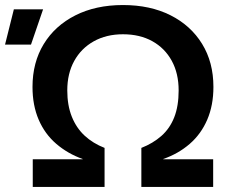

<svg xmlns="http://www.w3.org/2000/svg" viewBox="-75 -742 921 762"><path d="M55 0V-110H253V-111Q194 -132 148.5 -171Q103 -210 78.5 -267Q54 -324 54 -397Q54 -494 98.5 -567Q143 -640 224 -681Q305 -722 413 -722Q521 -722 601.5 -681.5Q682 -641 727 -568Q772 -495 772 -397Q772 -324 747.5 -267Q723 -210 678 -171Q633 -132 573 -111V-110H771V0H486V-155Q532 -173 565.5 -202.5Q599 -232 616.5 -276.5Q634 -321 634 -383Q634 -451 606.5 -501Q579 -551 529.5 -578.5Q480 -606 413 -606Q347 -606 297 -578Q247 -550 219.5 -500Q192 -450 192 -383Q192 -324 210 -279Q228 -234 261 -203.5Q294 -173 340 -155V0ZM-55 -565 -20 -705H96L48 -565Z"/></svg>

Font: TikTok Sans 24pt SemiBold
Style: Regular
Weight: 600
Version: Version 4.000